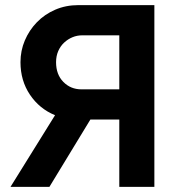

<svg xmlns="http://www.w3.org/2000/svg" viewBox="-20 -730 700 750"><path d="M446 0V-263H333L173 0H21L195 -280Q134 -305 97 -360Q60 -415 60 -487Q60 -532 77 -572Q94 -612 124 -643Q154 -674 195.5 -692Q237 -710 286 -710H583V0ZM446 -592H301Q281 -592 263 -584.5Q245 -577 230.5 -563.5Q216 -550 207.5 -530.5Q199 -511 199 -487Q199 -439 227.5 -410Q256 -381 298 -381H446Z"/></svg>

Font: PTCRaleway
Style: Bold
Weight: 700
Designer: Matt McInerney, Pablo Impallari, Rodrigo Fuenzalida
Foundry: Matt McInerney, Pablo Impallari, Rodrigo Fuenzalida
Version: Version 3.000g; ttfautohint (v1.5) -l 8 -r 28 -G 28 -x 14 -D